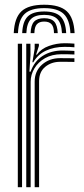

<svg xmlns="http://www.w3.org/2000/svg" viewBox="-20 -783 350 803"><path d="M115.5 -522.5 125 -579.2V-600H142.5L142.8 -591.2L131 -554.5H134.2Q152.5 -579.5 184.8 -590.9Q217 -602.2 250.2 -602.2Q258.5 -602.2 270 -601.8Q281.5 -601.2 291.2 -600.5V-585.2Q274.8 -587 250 -587Q206 -587 172.1 -571.1Q138.2 -555.2 119.2 -522.5ZM89.8 0V-600H107.2L107.5 -552.5L103 -483.2H108Q123.5 -527 158.8 -549.4Q194 -571.8 242 -571.8Q254.8 -571.8 269.4 -571.1Q284 -570.5 291.2 -570V-555Q281.8 -555.5 265.9 -555.9Q250 -556.2 237.8 -556.2Q197.5 -556.2 168.5 -539.8Q139.5 -523.2 123.9 -496.9Q108.2 -470.5 108.2 -441V0ZM54.5 0V-600H72.2V0ZM125 0V-442.2Q125 -485.2 155.6 -512.5Q186.2 -539.8 231.5 -539.8Q246.5 -539.8 262.5 -539.6Q278.5 -539.5 291.2 -539.2V-524Q278.8 -524.2 262.5 -524.4Q246.2 -524.5 231.2 -524.5Q195 -524.5 169.2 -503.5Q143.5 -482.5 143.5 -443.5V0ZM164.8 -763.2Q99.2 -763.2 69.8 -735.8Q40.2 -708.2 37.5 -644.5H55.2Q57.5 -700.5 83 -724.8Q108.5 -749 164.8 -749Q221 -749 246.4 -724.8Q271.8 -700.5 274.5 -644.5H292Q289 -708.2 259.5 -735.8Q230 -763.2 164.8 -763.2ZM164.8 -735Q117.5 -735 96.1 -714.1Q74.8 -693.2 72.8 -644.5H90.2Q92 -685.5 109.2 -703.1Q126.5 -720.8 164.8 -720.8Q202.8 -720.8 220 -703.1Q237.2 -685.5 239.2 -644.5H256.8Q254.5 -693.2 233.1 -714.1Q211.8 -735 164.8 -735ZM164.8 -706.8Q135.8 -706.8 122.5 -692.4Q109.2 -678 108 -644.5H123.8Q124.2 -670.5 134.2 -681.6Q144.2 -692.8 164.8 -692.8Q185.5 -692.8 195.5 -681.6Q205.5 -670.5 205.8 -644.5H221.5Q220 -678 206.9 -692.4Q193.8 -706.8 164.8 -706.8Z"/></svg>

Font: Big Shoulders Inline Text Medium
Style: Regular
Weight: 500
Designer: Patric King
Foundry: XO Type Co
Version: Version 1.000